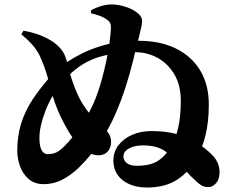

<svg xmlns="http://www.w3.org/2000/svg" viewBox="-20 -816 1040 857"><path d="M636 21Q591 21 557 6Q523 -9 504.5 -36Q486 -63 486 -99Q486 -138 508.5 -167.5Q531 -197 569.5 -214Q608 -231 656 -231Q718 -231 768 -218Q772 -231 775 -245Q787 -294 787 -366Q787 -436 758 -484.5Q729 -533 683 -558Q637 -583 583 -583Q579 -567 575 -549Q542 -417 504 -328Q482 -275 457 -231Q476 -209 476 -183Q476 -160 463 -142.5Q450 -125 424 -123Q407 -122 388 -129Q360 -95 329 -65Q295 -33 257 -13.5Q219 6 175 6Q135 6 108.5 -16.5Q82 -39 69.5 -73.5Q57 -108 57 -144Q57 -208 74 -263.5Q91 -319 126 -373Q155 -416 195 -463Q185 -499 176 -522Q163 -556 154 -574Q142 -596 123.5 -617Q105 -638 75 -663L85 -679Q135 -670 172 -653.5Q209 -637 230 -619Q248 -604 261 -585Q272 -567 279 -539Q309 -559 349 -579Q398 -603 461 -619Q465 -619 468 -620Q473 -655 475 -685Q476 -702 472.5 -711Q469 -720 459 -727Q445 -738 426 -745Q407 -752 386 -757V-770Q410 -783 435 -790Q460 -797 484 -796Q511 -795 541 -785.5Q571 -776 590 -761Q605 -750 610 -739.5Q615 -729 614 -718Q614 -710 611 -696.5Q608 -683 603 -663L596 -634Q597 -634 599 -634Q694 -634 764 -600Q834 -566 873 -502.5Q912 -439 912 -349Q912 -274 898 -216Q892 -188 882 -163Q912 -141 934 -117Q960 -86 960 -47Q960 -16 944.5 1.5Q929 19 910 19Q891 19 878 11Q865 3 846 -16Q829 -31 814 -49Q796 -31 774 -16Q719 21 636 21ZM460 -571Q419 -563 386 -548Q347 -531 316 -505Q304 -496 293 -485Q297 -471 302 -457Q314 -421 328.5 -390Q343 -359 362 -333Q369 -322 377 -313Q386 -330 395 -349Q419 -403 436 -467Q446 -504 454 -542Q457 -557 460 -571ZM215 -388Q195 -354 182 -319Q156 -251 156 -201Q156 -164 165.5 -146Q175 -128 193 -128Q215 -128 231 -135.5Q247 -143 267 -163Q286 -182 303 -203Q284 -230 264 -269Q236 -320 215 -388ZM725 -135Q719 -140 713 -144Q677 -167 618 -167Q581 -167 556 -153.5Q531 -140 531 -117Q531 -101 545.5 -88.5Q560 -76 591 -76Q651 -76 685 -98Q707 -112 725 -135Z"/></svg>

Font: Noto Serif HK ExtraLight Black
Style: Regular
Weight: 900
Version: Version 2.002-H1;hotconv 1.1.0;makeotfexe 2.6.0